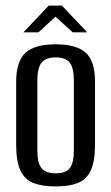

<svg xmlns="http://www.w3.org/2000/svg" viewBox="-20 -662 398 689"><path d="M180 7Q132 7 100.5 -5Q69 -17 53.5 -50Q38 -83 38 -143V-368Q38 -442 71.5 -472.5Q105 -503 180 -503Q254 -503 287.5 -473Q321 -443 321 -368V-143Q321 -84 306 -51Q291 -18 259.5 -5.5Q228 7 180 7ZM180 -40Q215 -40 230 -58Q245 -76 245 -123V-373Q245 -418 230.5 -437Q216 -456 180 -456Q145 -456 129.5 -437.5Q114 -419 114 -373V-123Q114 -76 129.5 -58Q145 -40 180 -40ZM64 -546 155 -642H202L293 -546H241L179 -602L118 -546Z"/></svg>

Font: Alumni Sans Thin Medium
Style: Regular
Weight: 500
Version: Version 1.018